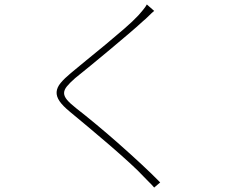

<svg xmlns="http://www.w3.org/2000/svg" viewBox="-20 -801 1040 863"><path d="M673 -752 640 -781Q635 -771 623 -756.5Q611 -742 603 -733Q578 -706 537.5 -671Q497 -636 453 -599.5Q409 -563 367.5 -529.5Q326 -496 299 -473Q269 -448 252.5 -428Q236 -408 234.5 -388Q233 -368 247.5 -346.5Q262 -325 295 -298Q330 -269 378 -229Q426 -189 474 -147.5Q522 -106 562.5 -69Q603 -32 623 -10Q634 2 648.5 16Q663 30 673 42L700 19Q664 -18 615.5 -63Q567 -108 515.5 -153.5Q464 -199 413.5 -241Q363 -283 323 -314Q295 -336 281.5 -352Q268 -368 268 -382.5Q268 -397 280.5 -412.5Q293 -428 318 -450Q348 -474 389.5 -508Q431 -542 474 -578Q517 -614 557 -648Q597 -682 624 -707Q628 -710 634.5 -716Q641 -722 648 -729Q655 -736 662 -742.5Q669 -749 673 -752Z"/></svg>

Font: Spoqa Han Sans Neo Thin
Style: Regular
Weight: 100
Designer: [Spoqa Han Sans Neo] Dong-huui Kim  Younghwa Kang  Yujin Lee  [Noto Sans] Ryoko NISHIZUKA  (kana & ideographs); Paul D. 
Foundry: Spoqa (http://www.spoqa-han-sans.com)
Version: Version 1.100;hotconv 1.0.109;makeotfexe 2.5.65596